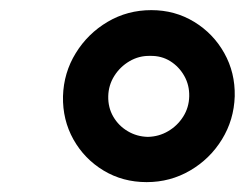

<svg xmlns="http://www.w3.org/2000/svg" viewBox="-20 -753 494 381"><path d="M271 -391.6Q223.6 -391.6 185.5 -414.6Q147.5 -437.5 125.7 -476.3Q104 -515.1 105 -562Q106.4 -608.9 130.4 -647.7Q154.3 -686.5 193.6 -709.7Q232.9 -732.9 280.3 -732.9Q327.1 -732.9 365.2 -709.7Q403.3 -686.5 425 -647.7Q446.8 -608.9 445.8 -562Q444.3 -515.1 420.4 -476.3Q396.5 -437.5 357.2 -414.6Q317.9 -391.6 271 -391.6ZM273.4 -481.4Q295.4 -481.9 313.7 -492.7Q332 -503.4 343.5 -521.5Q355 -539.6 355.5 -562Q356 -584 345.7 -602.3Q335.4 -620.6 317.9 -631.6Q300.3 -642.6 277.8 -642.1Q255.9 -642.6 237.1 -631.6Q218.3 -620.6 206.8 -602.3Q195.3 -584 194.8 -562Q194.3 -539.6 204.8 -521.5Q215.3 -503.4 233.4 -492.7Q251.5 -481.9 273.4 -481.4Z"/></svg>

Font: Inter 17pt SemiBold
Style: Italic
Weight: 600
Italic angle: -9.3988°
Version: Version 4.001;git-66647c0bb